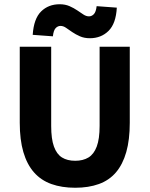

<svg xmlns="http://www.w3.org/2000/svg" viewBox="-20 -872 704 904"><path d="M334 12Q271 12 222 -5.5Q173 -23 140 -60.5Q107 -98 90 -156Q73 -214 73 -294V-652H221V-279Q221 -218 234 -182Q247 -146 272 -130.5Q297 -115 334 -115Q371 -115 396.5 -130.5Q422 -146 435.5 -182Q449 -218 449 -279V-652H591V-294Q591 -214 574.5 -156Q558 -98 526 -60.5Q494 -23 445.5 -5.5Q397 12 334 12ZM403 -692Q377 -692 356.5 -701Q336 -710 320 -721Q304 -732 291 -741Q278 -750 265 -750Q252 -750 242 -739.5Q232 -729 229 -701L134 -708Q139 -784 173.5 -818Q208 -852 261 -852Q287 -852 307.5 -843Q328 -834 344 -823Q360 -812 373 -803.5Q386 -795 399 -795Q412 -795 422 -805.5Q432 -816 435 -843L530 -836Q526 -761 491 -726.5Q456 -692 403 -692Z"/></svg>

Font: Mada
Style: Bold
Weight: 700
Designer: Khaled Hosny
Version: Version 1.5